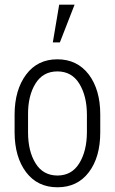

<svg xmlns="http://www.w3.org/2000/svg" viewBox="-20 -792 493 822"><path d="M100.1 -225.1Q100.1 -144.5 132.3 -92.8Q164.1 -41 225.6 -40.5Q287.1 -40.5 319.3 -92.8Q351.6 -145 352.1 -225.1V-302.7Q351.6 -381.8 319.3 -434.1Q287.1 -486.3 225.6 -486.3Q164.1 -486.3 131.8 -434.1Q99.6 -381.8 100.1 -302.7ZM42.5 -302.7Q43 -407.2 91.8 -472.7Q140.6 -538.1 225.6 -538.1Q310.5 -538.1 360.4 -472.7Q409.2 -407.2 409.2 -302.7V-225.1Q409.2 -119.1 360.4 -54.7Q311.5 9.8 226.1 9.8Q140.6 9.8 91.8 -54.7Q43 -119.1 42.5 -225.1ZM233.4 -772H299.3L236.3 -610.4H206.1Z"/></svg>

Font: RobotoCondensed-Light
Style: Light
Weight: 300
Designer: Google
Version: Version 1.200311; 2013